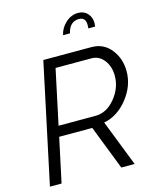

<svg xmlns="http://www.w3.org/2000/svg" viewBox="-133 -1009 893 1099"><g transform="rotate(-15 314.0 -459.5)"><path d="M436 -919Q471 -919 492 -896Q513 -873 513 -839Q513 -832 511 -818H471Q471 -822 471.5 -829Q472 -836 472 -839Q472 -884 432 -884Q377 -884 362 -818H321Q330 -860 363 -889.5Q396 -919 436 -919ZM24 0 175 -710H460Q532 -710 575.5 -655Q619 -600 619 -525Q619 -439 560 -364.5Q501 -290 419 -274L526 0H447L345 -262H149L93 0ZM381 -324Q447 -324 497 -384.5Q547 -445 547 -517Q547 -572 518 -610Q489 -648 443 -648H231L162 -324Z"/></g></svg>

Font: Raleway-v4020
Style: Italic
Weight: 400
Italic angle: -12°
Designer: Matt McInerney, Pablo Impallari, Rodrigo Fuenzalida
Foundry: Matt McInerney, Pablo Impallari, Rodrigo Fuenzalida
Version: Version 4.020;PS 004.020;hotconv 1.0.88;makeotf.lib2.5.64775